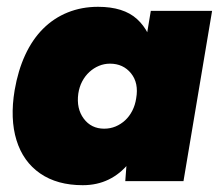

<svg xmlns="http://www.w3.org/2000/svg" viewBox="-20 -532 646 564"><path d="M348 0 355 -93 423 -500H603L519 0ZM223 12Q148 12 98 -22.5Q48 -57 28.5 -120Q9 -183 23 -267Q33 -325 54 -370.5Q75 -416 106.5 -447.5Q138 -479 179 -495.5Q220 -512 268 -512Q343 -512 382.5 -476Q422 -440 432.5 -377.5Q443 -315 429 -233Q419 -175 401.5 -129.5Q384 -84 358.5 -52.5Q333 -21 299 -4.5Q265 12 223 12ZM286 -154Q304 -154 319.5 -160.5Q335 -167 347.5 -178.5Q360 -190 368.5 -206.5Q377 -223 380 -243Q388 -288 365 -316.5Q342 -345 303 -345Q286 -345 270.5 -338.5Q255 -332 242.5 -320.5Q230 -309 221.5 -293Q213 -277 210 -257Q204 -213 226 -183.5Q248 -154 286 -154Z"/></svg>

Font: Figtree Light Black
Style: Italic
Weight: 900
Italic angle: -9.5°
Version: Version 2.000